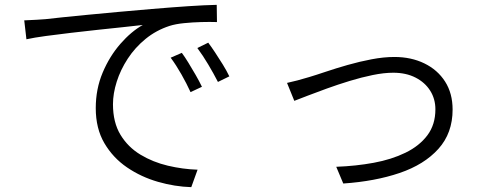

<svg xmlns="http://www.w3.org/2000/svg" viewBox="-20 -737 2040 792"><path d="M80 -653Q109 -654 131.5 -655.5Q154 -657 168 -658Q191 -661 236.5 -665.5Q282 -670 342 -676Q402 -682 470 -688Q538 -694 607 -700Q690 -707 757.5 -711.5Q825 -716 874 -717L875 -646Q846 -647 810 -646Q774 -645 739 -641.5Q704 -638 679 -630Q624 -612 580.5 -576.5Q537 -541 507 -495Q477 -449 461.5 -400Q446 -351 446 -307Q446 -232 477 -181Q508 -130 559.5 -99Q611 -68 672.5 -53.5Q734 -39 795 -37L769 35Q701 33 631.5 13Q562 -7 504 -46.5Q446 -86 410.5 -146.5Q375 -207 375 -291Q375 -370 403.5 -437.5Q432 -505 476.5 -556Q521 -607 569 -634Q536 -630 487.5 -625Q439 -620 383.5 -614Q328 -608 272.5 -601.5Q217 -595 169 -588.5Q121 -582 89 -575ZM730 -519Q742 -503 757 -478.5Q772 -454 787 -428Q802 -402 813 -379L766 -357Q750 -392 728.5 -430Q707 -468 684 -499ZM839 -561Q851 -545 867 -521Q883 -497 899 -471Q915 -445 926 -422L879 -399Q861 -434 839 -471Q817 -508 794 -539Z M1164 -395Q1206 -404 1255 -419Q1282 -427 1323.5 -441Q1365 -455 1414 -469Q1463 -483 1513 -492.5Q1563 -502 1607 -502Q1676 -502 1730.5 -475.5Q1785 -449 1816 -400.5Q1847 -352 1847 -285Q1847 -188 1788.5 -123Q1730 -58 1628.5 -23.5Q1527 11 1396 20L1367 -49Q1448 -52 1521.5 -65.5Q1595 -79 1652.5 -107Q1710 -135 1743 -179Q1776 -223 1776 -286Q1776 -329 1754.5 -363Q1733 -397 1694 -417Q1655 -437 1602 -437Q1564 -437 1517.5 -427.5Q1471 -418 1422 -403Q1373 -388 1327.5 -371.5Q1282 -355 1247 -341.5Q1212 -328 1194 -321Z"/></svg>

Font: Source Han Sans SC Normal
Style: Regular
Weight: 350
Designer: Ryoko NISHIZUKA 西塚涼子 (kana, bopomofo & ideographs); Paul D. Hunt (Latin, Greek & Cyrillic); Sandoll Communications 산돌커뮤니
Foundry: Adobe
Version: Version 2.004;hotconv 1.0.118;makeotfexe 2.5.65603